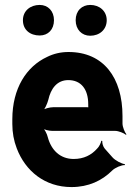

<svg xmlns="http://www.w3.org/2000/svg" viewBox="-20 -749 545 779"><path d="M258 -538C226 -538 197 -531 171 -518C87 -479 30 -390 30 -265V-246C30 -211 36 -178 48 -147C83 -55 162 10 270 10C339 10 394 -16 435 -57C447 -69 474 -80 486 -79L487 -83C474 -84 447 -98 436 -111L405 -146C398 -154 394 -169 395 -177L391 -178C390 -170 382 -153 374 -146C351 -120 320 -104 279 -104C224 -104 188 -140 174 -192C171 -206 160 -226 152 -233L151 -229C159 -223 178 -218 192 -218H447C461 -218 483 -209 491 -202L493 -204C486 -212 477 -234 477 -248V-278C477 -434 400 -538 258 -538ZM338 -326V-320C338 -317 338 -311 340 -310L342 -312C341 -314 335 -314 332 -314H196C182 -314 159 -308 151 -301L153 -297C161 -305 172 -328 176 -344C186 -389 211 -424 257 -424C309 -424 338 -387 338 -326ZM141 -605C175 -605 199 -629 199 -667C199 -704 175 -729 141 -729C103 -729 73 -705 73 -667C73 -628 102 -605 141 -605ZM346 -604C384 -604 413 -629 413 -667C413 -704 384 -729 346 -729C312 -729 287 -705 287 -667C287 -629 312 -604 346 -604Z"/></svg>

Font: Asimov
Style: EdgeNar
Weight: 500
Designer: Google
Version: Version 2.000980: 2014